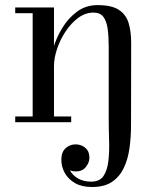

<svg xmlns="http://www.w3.org/2000/svg" viewBox="-20 -490 652 770"><path d="M349 260Q308.5 260 281.2 244.5Q254 229 240 204Q226 179 226 151Q226 120 243 104.5Q260 89 283 89Q295.5 89 308.2 94.2Q321 99.5 329.8 111.2Q338.5 123 338.5 143Q338.5 162 324.2 179.8Q310 197.5 285 197.5Q270.5 197.5 257.2 192Q244 186.5 235.5 176.2Q227 166 227 151H249.5Q249.5 174 260.8 194Q272 214 293.8 226.2Q315.5 238.5 345.5 238.5Q379.5 238.5 394.8 216.2Q410 194 414.5 156.8Q419 119.5 417.5 73.5Q416 27.5 416 -20V-301L506 -319.5L505.5 11.5Q505.5 60 499.2 104.8Q493 149.5 476 184.5Q459 219.5 428.5 239.8Q398 260 349 260ZM41 0V-23H265.5V0ZM111 0V-437H41V-460H196.5V0ZM182 -225.5Q182 -256.5 194 -297.8Q206 -339 230 -378.2Q254 -417.5 289.2 -443.5Q324.5 -469.5 371 -469.5Q428.5 -469.5 457.2 -450.2Q486 -431 496 -397Q506 -363 506 -319.5L416 -301Q416 -343 411.8 -374.2Q407.5 -405.5 394.5 -422.5Q381.5 -439.5 354.5 -439.5Q322 -439.5 293.5 -418.2Q265 -397 243 -363.8Q221 -330.5 208.8 -293.8Q196.5 -257 196.5 -225.5Z"/></svg>

Font: BodoniModa 10 Custom
Style: Regular
Weight: 400
Designer: Owen Earl
Foundry: indestructible type
Version: Version 2.005